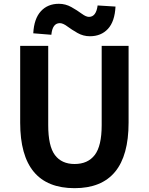

<svg xmlns="http://www.w3.org/2000/svg" viewBox="-20 -983 787 1017"><path d="M375 13.7Q86.9 13.7 86.9 -333V-740.2H235.4V-320.3Q235.4 -209 271 -161.6Q306.6 -114.3 375 -114.3Q445.3 -114.3 481.9 -162.1Q518.6 -210 518.6 -320.3V-740.2H661.1V-333Q661.1 13.7 375 13.7ZM456.1 -791Q420.9 -791 390.1 -808.6Q359.4 -826.2 336.4 -843.3Q313.5 -860.4 296.9 -860.4Q257.8 -860.4 252 -798.8L156.2 -806.6Q160.2 -883.8 196.3 -923.3Q232.4 -962.9 292 -962.9Q327.1 -962.9 358.4 -945.3Q389.6 -927.7 412.6 -910.6Q435.5 -893.6 451.2 -893.6Q489.3 -893.6 497.1 -954.1L591.8 -948.2Q587.9 -869.1 551.8 -830.1Q515.6 -791 456.1 -791Z"/></svg>

Font: Gen Shin Gothic Bold
Style: Bold
Weight: 700
Designer: [Source Han Sans]
Ryoko NISHIZUKA  (kana & ideographs); Paul D. Hunt (Latin, Greek & Cyrillic); Wenlong ZHANG  (bopomofo
Version: Version 1.002.20150607